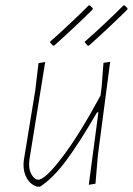

<svg xmlns="http://www.w3.org/2000/svg" viewBox="-20 -687 497 718"><path d="M296 -530Q372 -597 442 -667L447 -666L457 -656L456 -651Q386 -582 312 -516L307 -517ZM166 -530Q242 -597 312 -667L317 -666L327 -656L326 -651Q256 -582 182 -516L177 -517ZM149 -455 90 -90 89 -75Q88 -50 99 -32.5Q110 -15 123 -15Q149 -15 213.5 -100Q278 -185 356 -330L360 -362L367 -452L392 -456L346 -106L337 0L312 4L348 -267H343Q278 -155 228.5 -88Q179 -21 130 11H119Q95 4 81 -19.5Q67 -43 68 -74L69 -87L112 -350L124 -451Z"/></svg>

Font: Alegreya Sans Thin
Style: Italic
Weight: 100
Italic angle: -7°
Designer: Juan Pablo del Peral
Foundry: Huerta Tipografica
Version: Version 2.007